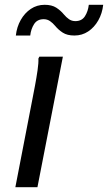

<svg xmlns="http://www.w3.org/2000/svg" viewBox="-20 -780 450 800"><path d="M44 0 116 -372Q120 -392 126 -424Q132 -456 136.5 -487Q141 -518 140 -536L144 -544H242L136 0ZM46 -632Q50 -668 66.5 -697Q83 -726 108.5 -743Q134 -760 166 -760Q196 -760 214.5 -748Q233 -736 246 -720Q256 -708 267.5 -700Q279 -692 294 -692Q321 -692 334 -712.5Q347 -733 350 -760H410Q406 -724 389.5 -695Q373 -666 347.5 -649Q322 -632 290 -632Q260 -632 241.5 -644Q223 -656 210 -672Q200 -684 188.5 -692Q177 -700 162 -700Q135 -700 122 -679.5Q109 -659 106 -632Z"/></svg>

Font: Kufam
Style: Italic
Weight: 400
Italic angle: -11°
Designer: Artur Schmal
Foundry: Original Type
Version: Version 1.301; ttfautohint (v1.8.3)